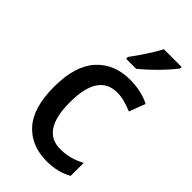

<svg xmlns="http://www.w3.org/2000/svg" viewBox="-238 -838 919 919"><g transform="rotate(45 222.0 -378.0)"><path d="M275 10Q171 10 109.5 -57.5Q48 -125 48 -267Q48 -409 111.5 -479Q175 -549 281 -549Q320 -549 355 -541Q390 -533 416 -519L385 -437Q361 -447 334 -454.5Q307 -462 282 -462Q154 -462 154 -268Q154 -77 280 -77Q316 -77 347.5 -86Q379 -95 406 -110V-22Q380 -7 347.5 1.5Q315 10 275 10ZM413 -756Q399 -737 373 -708.5Q347 -680 317.5 -652Q288 -624 265 -606H197V-618Q221 -650 248 -691Q275 -732 293 -766H413Z"/></g></svg>

Font: Noto Sans Lao UI SemCond Med
Style: Regular
Weight: 500
Width: 4
Designer: Monotype Design Team
Foundry: Monotype Imaging Inc.
Version: Version 2.000; ttfautohint (v1.8.4.7-5d5b)